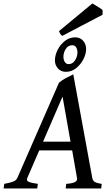

<svg xmlns="http://www.w3.org/2000/svg" viewBox="-40 -1062 627 1082"><path d="M202.6 -263.7H357.4L312.5 -517.6ZM366.7 -214.4H181.2L113.8 -59.1Q107.4 -43.9 121.8 -37.4Q136.2 -30.8 173.3 -25.9L169.9 0H-19.5L-16.1 -25.9Q15.1 -31.7 33.2 -38.3Q51.3 -44.9 57.6 -59.1L292.5 -596.2Q309.1 -610.4 332.8 -623Q356.4 -635.7 373 -643.1L480 -59.1Q482.4 -45.9 492.4 -38.1Q502.4 -30.3 533.2 -25.9L530.3 0H330.1L333 -25.9Q367.7 -28.3 382.3 -35.9Q397 -43.5 394 -59.1ZM445.3 -785.2Q445.3 -757.8 429.9 -728Q414.6 -698.2 388.9 -677.7Q363.3 -657.2 331.5 -657.2Q303.2 -657.2 286.4 -676.5Q269.5 -695.8 269.5 -721.2Q269.5 -750.5 284.7 -780.8Q299.8 -811 325.7 -831.3Q351.6 -851.6 383.3 -851.6Q411.6 -851.6 428.5 -832.3Q445.3 -813 445.3 -785.2ZM396.5 -767.1Q396.5 -783.2 389.2 -795.2Q381.8 -807.1 368.2 -807.1Q343.8 -807.1 330.6 -786.1Q317.4 -765.1 317.4 -742.2Q317.4 -725.1 325.2 -712.9Q333 -700.7 346.7 -700.7Q369.6 -700.7 383.1 -722.2Q396.5 -743.7 396.5 -767.1ZM538.1 -1004.9V-979L311 -859.9Q304.2 -864.3 300.3 -870.4Q296.4 -876.5 292.5 -886.7L480.5 -1042.5Q486.8 -1039.1 498.8 -1031.7Q510.7 -1024.4 522.2 -1017.1Q533.7 -1009.8 538.1 -1004.9Z"/></svg>

Font: Gentium Book Plus
Style: Italic
Weight: 400
Italic angle: -8°
Designer: Victor Gaultney, Annie Olsen, Iska Routamaa, Becca Hirsbrunner
Foundry: SIL International
Version: Version 6.101